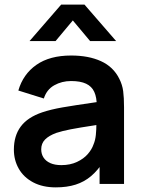

<svg xmlns="http://www.w3.org/2000/svg" viewBox="-20 -795 616 830"><path d="M107.7 -617.5 244.3 -775H345.3L482 -617.5H369.5L294.8 -706.7L220.2 -617.5ZM221.2 15Q164.4 15 123.4 -6.7Q82.4 -28.4 61.2 -65.6Q40 -102.8 40 -148Q40 -208.2 69.8 -248.1Q99.5 -288.1 162.8 -309.5Q199.7 -321.9 249.8 -330.7Q299.9 -339.4 392.2 -352.7Q404.6 -354.6 417.2 -356.2Q429.8 -357.9 441.7 -359.8L398.3 -335.7Q398.6 -373.6 387.6 -397.6Q376.7 -421.6 352.2 -433.1Q327.7 -444.7 287.3 -444.7Q247.2 -444.7 214.5 -426.3Q181.8 -407.9 169.5 -369.2L59.3 -403.7Q79.8 -474.4 137.4 -514.7Q195 -555 287.7 -555Q362.9 -555 416.5 -530.6Q470.1 -506.2 495.7 -454.5Q508.8 -428.8 512.5 -401Q516.2 -373.2 516.2 -331.3V0H410.5V-117.2L428 -97.8Q403.1 -58.6 373.7 -33.7Q344.3 -8.8 306.9 3.1Q269.5 15 221.2 15ZM245 -81.2Q283.4 -81.2 312.6 -94.9Q341.8 -108.6 359.5 -129Q377.2 -149.4 384.3 -170.7Q391.9 -188.3 394.3 -211.4Q396.7 -234.4 396.7 -261.5V-271.7L433.7 -260.5L390 -253.4Q322.3 -243.1 286 -236.1Q249.7 -229.1 223.5 -220.5Q191.2 -208.6 174.7 -191.8Q158.2 -174.9 158.2 -149.5Q158.2 -129.3 168.2 -113.9Q178.2 -98.5 197.6 -89.8Q217.1 -81.2 245 -81.2Z"/></svg>

Font: Manrope
Style: Regular
Weight: 400
Designer: Mikhail Sharanda
Foundry: Mikhail Sharanda
Version: Version 4.503